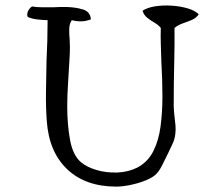

<svg xmlns="http://www.w3.org/2000/svg" viewBox="-20 -681 820 714"><path d="M719 -628Q710 -614 693.5 -607Q677 -600 659.5 -594Q642 -588 629 -577Q629 -544 629 -513.5Q629 -483 628 -453Q627 -412 626.5 -371.5Q626 -331 626 -286Q626 -277 627 -267.5Q628 -258 629 -247Q631 -232 632.5 -215.5Q634 -199 632 -183Q630 -164 622 -147Q614 -130 606 -113Q596 -93 584.5 -69.5Q573 -46 562 -35Q549 -21 521.5 -10Q494 1 464 7Q434 13 413 13Q298 13 230 -51.5Q162 -116 154 -231Q150 -284 151 -340.5Q152 -397 153 -454Q155 -492 156 -530.5Q157 -569 157 -606Q144 -606 121 -608.5Q98 -611 83 -618Q79 -628 84 -639Q89 -650 99 -657Q115 -654 135.5 -654Q156 -654 179 -654Q191 -655 203.5 -655Q216 -655 228 -655Q263 -654 289.5 -645.5Q316 -637 318 -609Q285 -596 247 -606Q238 -593 237.5 -573.5Q237 -554 239 -535Q239 -527 239.5 -520Q240 -513 240 -506Q240 -494 239.5 -481Q239 -468 238 -454Q236 -414 233 -370Q230 -326 230 -285Q230 -218 240.5 -160.5Q251 -103 282 -77Q304 -59 340 -48.5Q376 -38 416.5 -39.5Q457 -41 491 -58Q530 -79 550 -118.5Q570 -158 577 -210.5Q584 -263 584 -321Q584 -353 583 -386Q582 -419 580 -453Q579 -485 578 -517Q577 -549 578 -577Q568 -589 554 -597Q540 -605 527.5 -615Q515 -625 510 -641Q528 -653 557 -657.5Q586 -662 618 -660Q650 -658 677.5 -650Q705 -642 719 -628Z"/></svg>

Font: Yuji Syuku
Style: Regular
Weight: 400
Designer: Kataoka Yuji
Foundry: Kinuta Font Factory
Version: Version 3.002